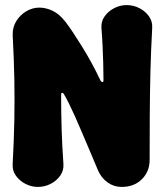

<svg xmlns="http://www.w3.org/2000/svg" viewBox="-20 -717 650 757"><path d="M460 20Q429 20 404.5 2.5Q380 -15 367 -44Q347 -92 330.5 -130.5Q314 -169 300.5 -201Q287 -233 275.5 -258.5Q264 -284 253.5 -305.5Q243 -327 232 -346Q229 -351 225 -351Q221 -351 221 -343Q221 -275 223 -208.5Q225 -142 230 -71Q232 -45 217.5 -24.5Q203 -4 179.5 8Q156 20 129 20Q104 20 80.5 8Q57 -4 42.5 -24.5Q28 -45 30 -71Q35 -163 36.5 -244Q38 -325 36.5 -405.5Q35 -486 30 -578Q29 -609 44 -633.5Q59 -658 83.5 -672.5Q108 -687 135 -687Q161 -687 187.5 -674.5Q214 -662 238 -631Q252 -613 268.5 -588Q285 -563 304 -532.5Q323 -502 341.5 -468Q360 -434 377 -398Q380 -394 384 -393.5Q388 -393 388 -401Q388 -435 387 -468Q386 -501 384.5 -535Q383 -569 380 -606Q378 -632 392.5 -652.5Q407 -673 430.5 -685Q454 -697 479 -697Q506 -697 529.5 -685Q553 -673 567.5 -652.5Q582 -632 580 -606Q575 -514 573 -430.5Q571 -347 570.5 -263Q570 -179 570 -87Q570 -41 539.5 -10.5Q509 20 460 20Z"/></svg>

Font: Winky Sans ExtraBold
Style: Regular
Weight: 800
Designer: Simon Atzbach
Foundry: typofactur
Version: Version 1.205